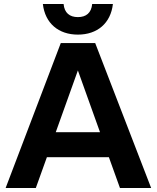

<svg xmlns="http://www.w3.org/2000/svg" viewBox="-20 -934 779 954"><path d="M576 0H731L453 -720H282L8 0H158L213 -153H521ZM193 -914C204 -818 271 -762 367 -762C463 -762 530 -818 541 -914H438C434 -870 408 -849 367 -849C326 -849 300 -870 296 -914ZM257 -277 367 -584 477 -277Z"/></svg>

Font: Aspekta 650
Style: Regular
Weight: 650
Designer: Ivo Dolenc
Version: Version 2.000